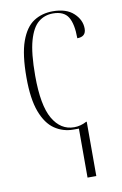

<svg xmlns="http://www.w3.org/2000/svg" viewBox="-88 -594 564 884"><g transform="rotate(-10 194.0 -152.0)"><path d="M248 239V10H222Q174 10 135 -16.5Q96 -43 73.5 -103Q51 -163 51 -263Q51 -371 73 -432Q95 -493 133.5 -518Q172 -543 223 -543Q286 -543 320 -511.5Q354 -480 354 -439Q354 -401 313 -401Q313 -468 293 -500.5Q273 -533 222 -533Q183 -533 154 -509.5Q125 -486 108.5 -428Q92 -370 92 -264Q92 -126 128.5 -63Q165 0 228 0Q258 0 286 -15H289V239Z"/></g></svg>

Font: Noto Serif Display Condensed ExtraLight
Style: Regular
Weight: 200
Width: 3
Designer: Monotype Design Team
Foundry: Monotype Imaging Inc.
Version: Version 2.009